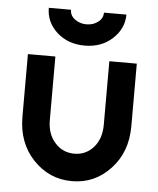

<svg xmlns="http://www.w3.org/2000/svg" viewBox="-52 -745 659 801"><g transform="rotate(5 278.0 -344.0)"><path d="M120 -700Q120 -640 166 -598Q212 -556 283 -556Q352 -556 398 -598Q445 -641 445 -700H351Q351 -676 331 -661Q311 -645 282 -645Q254 -645 233 -661Q213 -676 213 -700ZM50 -500V-238Q50 -129 116 -59Q183 12 279 12Q374 12 440 -59Q506 -129 506 -238V-500H391V-234Q391 -175 359 -139Q327 -103 279 -103Q230 -103 198 -139Q165 -175 165 -234V-500Z"/></g></svg>

Font: Unageo
Style: SemiBold
Weight: 600
Designer: Richard Sepsi
Foundry: Richard Sepsi
Version: Version 2.000